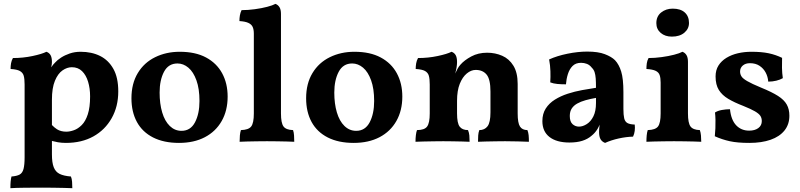

<svg xmlns="http://www.w3.org/2000/svg" viewBox="-20 -737 4174 1002"><path d="M247.1 -385.7Q258.3 -401.9 268.1 -411.1Q279.3 -423.8 298.8 -436.5Q318.4 -449.2 344.2 -458Q370.1 -466.8 400.4 -466.8Q459 -466.8 502.7 -444.8Q546.4 -422.9 571.8 -377.4Q597.2 -332 597.2 -259.8Q597.2 -181.2 562.7 -120.1Q528.3 -59.1 467.3 -25.1Q406.2 8.8 324.2 8.8Q301.3 8.8 282.2 5.4Q267.6 2.9 251 -1.5V68.8Q251 111.8 260.5 136Q270 160.2 291.5 170.7Q313 181.2 350.1 184.1Q355 195.8 356.2 211.9Q357.4 228 357.4 245.1Q340.3 244.1 314.7 243.7Q289.1 243.2 260 242.7Q231 242.2 203.1 242.2Q158.2 242.2 110.1 242.7Q62 243.2 34.2 245.1Q34.2 224.1 35.6 209.5Q37.1 194.8 40 184.1Q67.4 182.1 82.3 174.1Q97.2 166 102.8 144.5Q108.4 123 108.4 84V-295.9Q108.4 -325.2 103.8 -341.6Q99.1 -357.9 83.7 -366.5Q68.4 -375 35.2 -377Q35.2 -392.1 37.6 -406.5Q40 -420.9 47.4 -434.1Q100.1 -434.1 149.7 -444.6Q199.2 -455.1 222.2 -466.8Q236.3 -461.9 243.7 -449.5Q251 -437 251 -413.1Q251 -400.4 247.1 -385.7ZM251 -84.5Q263.7 -71.3 277.3 -62.5Q297.4 -49.8 326.2 -49.8Q344.2 -49.8 365.7 -57.4Q387.2 -64.9 406.7 -84.5Q426.3 -104 438.2 -140.4Q450.2 -176.8 450.2 -233.9Q450.2 -275.9 439.7 -310.5Q429.2 -345.2 408.2 -365.7Q387.2 -386.2 355 -386.2Q330.1 -386.2 306.2 -369.6Q282.2 -353 266.6 -315.4Q251 -277.8 251 -216.3Z M927.2 -54.2Q974.1 -54.2 997.6 -98.6Q1021 -143.1 1021 -210Q1021 -273.9 1005.1 -317.9Q989.3 -361.8 963.1 -383.8Q937 -405.8 906.2 -405.8Q858.9 -405.8 835.9 -362.3Q813 -318.8 813 -253.9Q813 -195.8 826.4 -150.4Q839.8 -105 866 -79.6Q892.1 -54.2 927.2 -54.2ZM914.1 8.8Q835 8.8 779.1 -19.5Q723.1 -47.9 694.6 -100.3Q666 -152.8 666 -224.1Q666 -300.8 699 -355.5Q731.9 -410.2 789.6 -438.5Q847.2 -466.8 918 -466.8Q1000 -466.8 1055.4 -437Q1110.8 -407.2 1139.4 -354.5Q1168 -301.8 1168 -232.9Q1168 -160.2 1137 -105.5Q1106 -50.8 1049.1 -21Q992.2 8.8 914.1 8.8Z M1230.5 2.9Q1230.5 -15.1 1231.9 -30.5Q1233.4 -45.9 1237.3 -58.1Q1277.3 -59.1 1291 -77.1Q1304.7 -95.2 1304.7 -145V-561Q1304.7 -583 1298.6 -596.4Q1292.5 -609.9 1276.4 -617.4Q1260.3 -625 1229.5 -627Q1229.5 -642.1 1231.9 -656.5Q1234.4 -670.9 1240.7 -684.1Q1274.4 -684.1 1310.1 -689Q1345.7 -693.8 1374.5 -701.4Q1403.3 -709 1417.5 -716.8Q1430.7 -711.9 1438.5 -699.5Q1446.3 -687 1446.3 -664.1V-145Q1446.3 -95.2 1459.5 -77.1Q1472.7 -59.1 1509.3 -58.1Q1513.7 -45.9 1514.6 -29.5Q1515.6 -13.2 1515.6 2.9Q1501.5 2 1478 1.5Q1454.6 1 1427.5 0.5Q1400.4 0 1373.5 0Q1346.7 0 1318.6 0.5Q1290.5 1 1267.6 1.5Q1244.6 2 1230.5 2.9Z M1838.9 -54.2Q1885.7 -54.2 1909.2 -98.6Q1932.6 -143.1 1932.6 -210Q1932.6 -273.9 1916.7 -317.9Q1900.9 -361.8 1874.8 -383.8Q1848.6 -405.8 1817.9 -405.8Q1770.5 -405.8 1747.6 -362.3Q1724.6 -318.8 1724.6 -253.9Q1724.6 -195.8 1738 -150.4Q1751.5 -105 1777.6 -79.6Q1803.7 -54.2 1838.9 -54.2ZM1825.7 8.8Q1746.6 8.8 1690.7 -19.5Q1634.8 -47.9 1606.2 -100.3Q1577.6 -152.8 1577.6 -224.1Q1577.6 -300.8 1610.6 -355.5Q1643.6 -410.2 1701.2 -438.5Q1758.8 -466.8 1829.6 -466.8Q1911.6 -466.8 1967 -437Q2022.5 -407.2 2051 -354.5Q2079.6 -301.8 2079.6 -232.9Q2079.6 -160.2 2048.6 -105.5Q2017.6 -50.8 1960.7 -21Q1903.8 8.8 1825.7 8.8Z M2365.2 -413.1Q2365.2 -400.9 2362.8 -385.5Q2360.4 -370.1 2355.5 -353Q2361.3 -365.2 2367.4 -377.2Q2373.5 -389.2 2383.3 -399.9Q2403.3 -422.9 2439.5 -442.4Q2475.6 -461.9 2522.5 -461.9Q2564.5 -461.9 2600.8 -446Q2637.2 -430.2 2659.4 -394Q2681.6 -357.9 2681.6 -298.8V-145Q2681.6 -95.2 2693.6 -76.7Q2705.6 -58.1 2732.4 -58.1Q2737.3 -45.9 2738.8 -31.5Q2740.2 -17.1 2740.2 2.9Q2718.3 2 2683.8 1Q2649.4 0 2616.2 0Q2594.2 0 2566.9 0.5Q2539.6 1 2514.4 1.5Q2489.3 2 2474.6 2.9Q2474.6 -15.1 2475.6 -30Q2476.6 -44.9 2481.4 -58.1Q2509.3 -58.1 2524.4 -78.1Q2539.6 -98.1 2539.6 -150.9V-259.8Q2539.6 -323.2 2519.5 -347.7Q2499.5 -372.1 2462.4 -372.1Q2438.5 -372.1 2416 -353.5Q2393.6 -335 2379.4 -299.6Q2365.2 -264.2 2365.2 -210.9V-145Q2365.2 -94.2 2378.9 -76.2Q2392.6 -58.1 2422.4 -58.1Q2428.2 -43.9 2429.4 -30Q2430.7 -16.1 2430.7 2.9Q2416.5 2 2392.6 1.5Q2368.7 1 2343 0.5Q2317.4 0 2293.5 0Q2271.5 0 2243.4 0.5Q2215.3 1 2189.5 1.5Q2163.6 2 2148.4 2.9Q2148.4 -16.1 2150.4 -32Q2152.3 -47.9 2156.2 -58.1Q2195.3 -58.1 2209 -76.7Q2222.7 -95.2 2222.7 -145V-295.9Q2222.7 -325.2 2218 -341.6Q2213.4 -357.9 2198 -366.5Q2182.6 -375 2149.4 -377Q2149.4 -392.1 2151.9 -406.5Q2154.3 -420.9 2161.6 -434.1Q2214.4 -434.1 2263.9 -444.6Q2313.5 -455.1 2336.4 -466.8Q2350.6 -461.9 2357.9 -449.5Q2365.2 -437 2365.2 -413.1Z M3001.5 -76.2Q3021.5 -76.2 3042.5 -89.6Q3063.5 -103 3076.9 -130.1Q3090.3 -157.2 3090.3 -199.2V-226.1Q3061.5 -221.2 3036.1 -214.1Q3010.7 -207 2992.2 -196.5Q2973.6 -186 2963.6 -170.4Q2953.6 -154.8 2953.6 -131.8Q2953.6 -102.1 2968 -89.1Q2982.4 -76.2 3001.5 -76.2ZM3109.9 -86.4Q3104.5 -75.2 3098.6 -64.5Q3085.4 -43 3067.4 -28.8Q3047.4 -11.2 3019 -2.2Q2990.7 6.8 2951.7 6.8Q2884.8 6.8 2847.7 -22Q2810.5 -50.8 2810.5 -105Q2810.5 -143.1 2828.1 -170.7Q2845.7 -198.2 2875.7 -217Q2905.8 -235.8 2942.6 -247.8Q2979.5 -259.8 3018.1 -266.8Q3056.6 -273.9 3090.3 -278.8Q3090.3 -308.1 3088.9 -327.6Q3087.4 -347.2 3083 -360.6Q3078.6 -374 3068.4 -383.8Q3057.6 -397.9 3043 -403.6Q3028.3 -409.2 3012.7 -409.2Q2984.4 -409.2 2968 -392.6Q2951.7 -376 2943.6 -350.1Q2935.5 -324.2 2933.6 -296.9Q2909.7 -296.9 2888.7 -298.8Q2867.7 -300.8 2851.6 -307.1Q2853.5 -334 2852.5 -365Q2851.6 -396 2845.7 -426.8Q2887.7 -445.8 2942.1 -456.8Q2996.6 -467.8 3044.4 -467.8Q3101.6 -467.8 3136.5 -454.3Q3171.4 -440.9 3189.5 -422.9Q3210.4 -400.9 3221.9 -363.5Q3233.4 -326.2 3233.4 -255.9V-168.9Q3233.4 -137.2 3237.5 -119.6Q3241.7 -102.1 3254.2 -95Q3266.6 -87.9 3292.5 -86.9Q3294.4 -70.8 3292.5 -54.4Q3290.5 -38.1 3283.7 -23.9Q3247.6 -22.9 3209 -14.4Q3170.4 -5.9 3137.7 8.8Q3120.6 2 3113.5 -11.5Q3106.4 -24.9 3106.4 -48.8Q3106.4 -61 3108.4 -77.6Q3108.9 -82 3109.9 -86.4Z M3353.5 2.9Q3353.5 -15.1 3355 -30.5Q3356.4 -45.9 3360.4 -58.1Q3400.4 -59.1 3414.1 -77.1Q3427.7 -95.2 3427.7 -145V-306.2Q3427.7 -330.1 3422.6 -345Q3417.5 -359.9 3401.6 -367.4Q3385.7 -375 3353.5 -377Q3353.5 -392.1 3355.5 -406.5Q3357.4 -420.9 3364.7 -434.1Q3397.5 -434.1 3433.1 -439Q3468.8 -443.8 3498 -451.4Q3527.3 -459 3541.5 -466.8Q3554.7 -461.9 3562.5 -449.5Q3570.3 -437 3570.3 -414.1V-145Q3570.3 -95.2 3583.5 -77.1Q3596.7 -59.1 3632.3 -58.1Q3636.7 -45.9 3638.2 -29.5Q3639.6 -13.2 3639.6 2.9Q3624.5 2 3601.6 1.5Q3578.6 1 3551.5 0.5Q3524.4 0 3497.6 0Q3470.7 0 3442.6 0.5Q3414.6 1 3391.6 1.5Q3368.7 2 3353.5 2.9ZM3486.3 -545.9Q3450.7 -545.9 3428 -565.4Q3405.3 -585 3405.3 -616.2Q3405.3 -651.9 3430.4 -671.9Q3455.6 -691.9 3490.7 -691.9Q3531.7 -691.9 3553.7 -671.9Q3575.7 -651.9 3575.7 -617.2Q3575.7 -586.9 3551.5 -566.4Q3527.3 -545.9 3486.3 -545.9Z M4061.5 -435.1Q4060.5 -410.2 4061 -382.6Q4061.5 -355 4065.4 -329.1Q4051.3 -320.8 4031.2 -315.9Q4011.2 -311 3989.3 -311Q3987.3 -336.9 3975.8 -358.4Q3964.4 -379.9 3943.8 -393.6Q3923.3 -407.2 3893.6 -407.2Q3870.6 -407.2 3856.4 -395Q3842.3 -382.8 3842.3 -363.8Q3842.3 -350.1 3849.4 -338.6Q3856.4 -327.1 3879.9 -313.5Q3903.3 -299.8 3951.7 -279.8Q4008.3 -256.8 4040.3 -236.3Q4072.3 -215.8 4085.9 -191.4Q4099.6 -167 4099.6 -132.8Q4099.6 -87.9 4074 -55.9Q4048.3 -23.9 4001.5 -7.6Q3954.6 8.8 3890.6 8.8Q3828.6 8.8 3788.6 0Q3748.5 -8.8 3710.4 -25.9Q3712.4 -44.9 3713.4 -67.4Q3714.4 -89.8 3713.9 -111.8Q3713.4 -133.8 3711.4 -149.9Q3725.6 -159.2 3747.6 -163.1Q3769.5 -167 3789.6 -167Q3795.4 -110.8 3822 -83Q3848.6 -55.2 3889.6 -55.2Q3919.4 -55.2 3937.5 -68.6Q3955.6 -82 3955.6 -105Q3955.6 -121.1 3948 -132.6Q3940.4 -144 3919.9 -156Q3899.4 -168 3859.4 -184.1Q3812.5 -202.1 3780.5 -221.2Q3748.5 -240.2 3731.4 -267.6Q3714.4 -294.9 3714.4 -337.9Q3714.4 -371.1 3729.5 -395Q3744.6 -418.9 3771 -435.1Q3797.4 -451.2 3830.8 -459Q3864.3 -466.8 3901.4 -466.8Q3954.6 -466.8 3991.5 -459Q4028.3 -451.2 4061.5 -435.1Z"/></svg>

Font: Ekush
Style: Regular
Weight: 400
Designer: Jayed Ahsan Saad & S M Khalid Hossain
Foundry: Codepotro
Version: Codepotro Ekush; Version 0.600